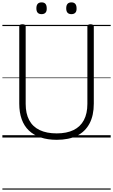

<svg xmlns="http://www.w3.org/2000/svg" viewBox="-20 -1157 951 1615"><path d="M457 19Q381 19 322 -1Q263 -21 223 -59Q183 -97 162.5 -154Q142 -211 142 -285V-934Q142 -944 148 -948.5Q154 -953 169 -953Q183 -953 189.5 -948.5Q196 -944 196 -934V-283Q196 -202 225.5 -146.5Q255 -91 313.5 -63Q372 -35 457 -35Q541 -35 598.5 -63Q656 -91 685.5 -146.5Q715 -202 715 -283V-934Q715 -944 721.5 -948.5Q728 -953 741 -953Q769 -953 769 -934V-285Q769 -186 733 -118Q697 -50 628 -15.5Q559 19 457 19ZM330 -1038Q308 -1038 297 -1050Q286 -1062 286 -1087Q286 -1112 297 -1124.5Q308 -1137 330 -1137Q352 -1137 362.5 -1124.5Q373 -1112 373 -1087Q374 -1062 362.5 -1050Q351 -1038 330 -1038ZM581 -1038Q559 -1038 548 -1050Q537 -1062 537 -1087Q537 -1112 548 -1124.5Q559 -1137 581 -1137Q602 -1137 613 -1124.5Q624 -1112 624 -1087Q625 -1062 613.5 -1050Q602 -1038 581 -1038ZM0 428H911V438H0ZM0 -20H911V0H0ZM0 -505H911V-500H0ZM0 -948H911V-938H0Z"/></svg>

Font: Playwrite US Modern Guides
Style: Regular
Weight: 400
Designer: Veronika Burian, José Scaglione
Foundry: TypeTogether
Version: Version 1.003